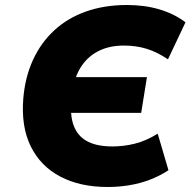

<svg xmlns="http://www.w3.org/2000/svg" viewBox="-20 -736 761 767"><path d="M410 11Q300 11 221 -30.5Q142 -72 103 -151Q64 -230 73 -342Q80 -427 111.5 -496Q143 -565 196.5 -614.5Q250 -664 323.5 -690Q397 -716 487 -716Q558 -716 617 -698.5Q676 -681 721 -647L651 -499Q608 -528 566 -541Q524 -554 475 -554Q420 -554 378.5 -534.5Q337 -515 310.5 -479Q284 -443 273 -392L244 -428H567L544 -285H230L264 -319Q261 -262 278.5 -224.5Q296 -187 333.5 -169Q371 -151 429 -151Q474 -151 518.5 -162Q563 -173 610 -202L653 -56Q618 -33 578.5 -18Q539 -3 496.5 4Q454 11 410 11Z"/></svg>

Font: Nunito Sans 9pt Black
Style: Italic
Weight: 900
Italic angle: -9°
Version: Version 3.101;gftools[0.9.27]